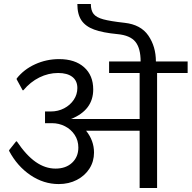

<svg xmlns="http://www.w3.org/2000/svg" viewBox="-20 -948 966 968"><path d="M926 -638V-580H772V0H684V-289H414Q454 -239 454 -179Q454 -134 431 -98Q408 -62 367.5 -41Q327 -20 276 -20Q200 -20 133.5 -65Q67 -110 26 -187V-191L61 -235H65Q112 -165 160 -131.5Q208 -98 260 -98Q312 -98 343.5 -127.5Q375 -157 375 -204Q375 -240 356.5 -268Q338 -296 307.5 -311.5Q277 -327 242 -327H207V-386H236Q273 -386 303.5 -402Q334 -418 352 -445Q370 -472 370 -504Q370 -541 344.5 -560.5Q319 -580 273 -580Q224 -580 178.5 -557.5Q133 -535 98 -493H94L64 -548V-552Q100 -598 157 -624Q214 -650 278 -650Q358 -650 404 -609Q450 -568 450 -497Q450 -393 338 -348H684V-580H530V-638H689Q689 -705 662.5 -737.5Q636 -770 572 -776Q498 -783 454.5 -799Q411 -815 390.5 -845.5Q370 -876 370 -928H438Q438 -895 452 -877.5Q466 -860 501 -850.5Q536 -841 608 -833Q690 -824 728 -768.5Q766 -713 766 -638Z"/></svg>

Font: AmikoRegular
Style: Regular
Weight: 400
Designer: Pablo Impallari, Rodrigo Fuenzalida, Andres Torresi
Foundry: Impallari Type
Version: Version 1.000; ttfautohint (v1.3)